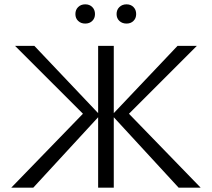

<svg xmlns="http://www.w3.org/2000/svg" viewBox="-20 -871 983 891"><path d="M809.1 0 499.1 -336.6 803.7 -658H893.4L552.3 -317L557.7 -364.5L911.3 0ZM32.1 0 385.6 -364.5 391.1 -317 50 -658H139.6L444.3 -336.6L134.3 0ZM435.4 0V-658H508V0ZM375.6 -761.6Q355.6 -761.6 342.8 -773.8Q329.9 -786.1 329.9 -805.7Q329.9 -825.7 342.7 -838.3Q355.5 -850.9 375.6 -850.9Q395.6 -850.9 408.2 -838.3Q420.8 -825.7 420.8 -805.7Q420.8 -786.3 408.2 -774Q395.6 -761.6 375.6 -761.6ZM567.3 -761.6Q547.2 -761.6 534.1 -773.8Q521 -786.1 521 -805.7Q521 -825.7 534.1 -838.3Q547.2 -850.9 567.3 -850.9Q586.9 -850.9 599.4 -838.3Q611.9 -825.7 611.9 -805.7Q611.9 -786.3 599.4 -774Q586.9 -761.6 567.3 -761.6Z"/></svg>

Font: Ysabeau
Style: Bold
Weight: 700
Designer: Christian Thalmann (Catharsis Fonts)
Version: Version 2.000;gftools[0.9.27.dev2+g8671c4b]